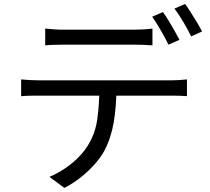

<svg xmlns="http://www.w3.org/2000/svg" viewBox="-20 -872 1040 949"><path d="M203.4 -730.8Q225.1 -728.6 247.6 -726.9Q270 -725.2 293.8 -725.2Q311.3 -725.2 346.3 -725.2Q381.2 -725.2 424.7 -725.2Q468.2 -725.2 511.2 -725.2Q554.2 -725.2 588.7 -725.2Q623.3 -725.2 640.1 -725.2Q661.3 -725.2 686.5 -726.6Q711.6 -728 733.5 -730.8V-647.8Q711 -649.8 686.4 -650.5Q661.7 -651.2 640.1 -651.2Q623.3 -651.2 588.7 -651.2Q554.2 -651.2 511.2 -651.2Q468.2 -651.2 425 -651.2Q381.8 -651.2 346.9 -651.2Q312 -651.2 295 -651.2Q270.2 -651.2 246.6 -650.5Q222.9 -649.8 203.4 -647.8ZM84.5 -479.5Q105.1 -477.7 126.8 -476.3Q148.5 -474.9 171.5 -474.9Q183.7 -474.9 222.4 -474.9Q261 -474.9 316.7 -474.9Q372.3 -474.9 436.2 -474.9Q500.1 -474.9 564 -474.9Q627.9 -474.9 683.2 -474.9Q738.5 -474.9 776.6 -474.9Q814.7 -474.9 825.9 -474.9Q841.9 -474.9 864 -476.1Q886.2 -477.3 904.1 -479.5V-396.9Q887.8 -398.3 866.2 -398.8Q844.6 -399.3 825.9 -399.3Q814.7 -399.3 776.6 -399.3Q738.5 -399.3 683.2 -399.3Q627.9 -399.3 564 -399.3Q500.1 -399.3 436.2 -399.3Q372.3 -399.3 316.7 -399.3Q261 -399.3 222.4 -399.3Q183.7 -399.3 171.5 -399.3Q148.9 -399.3 126.9 -398.9Q104.9 -398.5 84.5 -396.5ZM555.5 -439.2Q555.5 -345.3 542 -266.7Q528.5 -188.1 495 -125.5Q476.8 -92.3 446.6 -58.7Q416.4 -25 378.7 4.9Q341.1 34.9 298.1 56.7L224.4 2.2Q282.4 -22.2 333 -62.9Q383.6 -103.5 413 -151Q451 -210.7 460.9 -283.4Q470.9 -356.2 471.5 -438.9ZM785.3 -812.3Q798.3 -794.9 813.1 -770.3Q827.9 -745.8 842.3 -720.8Q856.7 -695.8 867 -675.3L812.8 -651.2Q798 -681.6 775.1 -721.4Q752.2 -761.2 732.2 -789.6ZM894.9 -852.4Q908.5 -834 924.1 -809.1Q939.7 -784.2 954.6 -759.7Q969.5 -735.2 978.8 -716.4L925 -692.2Q908.8 -725.1 886.2 -763.4Q863.6 -801.6 842.3 -829.6Z"/></svg>

Font: Noto Sans KR Thin
Style: Regular
Weight: 100
Designer: Ryoko NISHIZUKA 西塚涼子 (kana, bopomofo & ideographs); Paul D. Hunt (Latin, Greek & Cyrillic); Sandoll Communications 산돌커뮤니
Foundry: Adobe
Version: Version 2.004-H2;hotconv 1.0.118;makeotfexe 2.5.65603